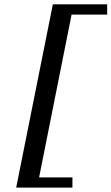

<svg xmlns="http://www.w3.org/2000/svg" viewBox="-20 -728 511 880"><path d="M471.2 -661.1H308.1L159.2 85H312V131.8H54.2L222.2 -708H471.2Z"/></svg>

Font: Charis
Style: Italic
Weight: 400
Italic angle: -11°
Designer: Walt Agee, Miriam Martin, Annie Olsen, Victor Gaultney, Lorna Priest, Alan Ward, Bob Hallissy, Martin Hosken, Sharon Cor
Foundry: SIL Global
Version: Version 7.000